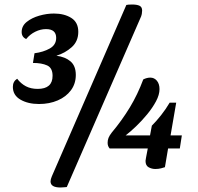

<svg xmlns="http://www.w3.org/2000/svg" viewBox="-20 -740 876 851"><path d="M248 91Q204 91 204 64Q204 55 210 41L540 -718Q544 -719 550 -719.5Q556 -720 566 -720Q587 -720 598.5 -714.5Q610 -709 610 -693Q610 -687 608.5 -678Q607 -669 601 -657L276 89Q274 89 265 90Q256 91 248 91ZM153 -279Q104 -279 70.5 -298.5Q37 -318 37 -355Q37 -379 56 -391Q73 -369 95 -357.5Q117 -346 147 -346Q213 -346 213 -404Q213 -439 189 -450Q165 -461 126 -461L133 -504Q172 -509 200.5 -525Q229 -541 229 -572Q229 -611 184 -611Q160 -611 136.5 -599.5Q113 -588 96 -567Q76 -576 76 -598Q76 -625 98.5 -643Q121 -661 154 -670.5Q187 -680 219 -680Q265 -680 296 -660.5Q327 -641 327 -599Q327 -557 298 -531Q269 -505 230 -493Q269 -488 292.5 -468Q316 -448 316 -408Q316 -369 294.5 -340Q273 -311 236 -295Q199 -279 153 -279ZM466 -82Q457 -92 457 -107Q457 -119 461 -129Q465 -139 475 -152Q521 -207 555.5 -264Q590 -321 615 -388Q631 -396 646 -396Q664 -396 675.5 -382Q687 -368 687 -345Q687 -320 671.5 -291Q656 -262 632.5 -233.5Q609 -205 583.5 -180.5Q558 -156 537 -140H645L653 -183Q673 -203 694 -229.5Q715 -256 732 -285H761L736 -140H786L777 -82H725L711 1Q705 3 694 6Q683 9 668 9Q653 9 639 1.5Q625 -6 625 -27Q625 -30 626 -33.5Q627 -37 627 -40L635 -82Z"/></svg>

Font: Sansita Swashed Medium
Style: Regular
Weight: 500
Designer: Pablo Cosgaya
Foundry: Omnibus-Type
Version: Version 1.003; ttfautohint (v1.8.3)